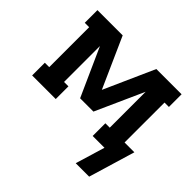

<svg xmlns="http://www.w3.org/2000/svg" viewBox="-164 -713 1081 1081"><g transform="rotate(45 376.5 -172.0)"><path d="M670 176H563L616 0H522V-101H557V-387L428 -100H322L193 -387V-101H228V0H40V-101H75V-419H40V-520H241L375 -220L509 -520H710V-419H675V-101H753Z"/></g></svg>

Font: Iosevka Plex Etoile
Style: Bold
Weight: 700
Designer: Belleve Invis
Foundry: Belleve Invis
Version: Version 25.1.1; ttfautohint (v1.8.4)